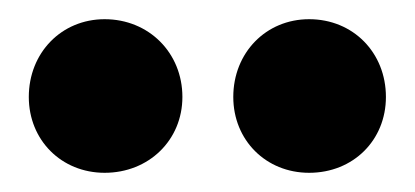

<svg xmlns="http://www.w3.org/2000/svg" viewBox="-20 -800 432 200"><path d="M10 -699C10 -654 44 -620 89 -620C135 -620 170 -654 170 -699C170 -745 135 -780 89 -780C44 -780 10 -745 10 -699ZM223 -699C223 -654 257 -620 302 -620C348 -620 382 -654 382 -699C382 -745 348 -780 302 -780C257 -780 223 -745 223 -699Z"/></svg>

Font: Poppins STUK1
Style: Regular
Weight: 400
Designer: Jonny Pinhorn (original), Sammy Jo Hughes (modified version)
Foundry: Type Mafia
Version: Version 1.002;hotconv 1.0.109;makeotfexe 2.5.65596